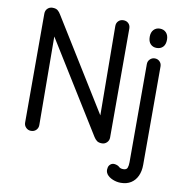

<svg xmlns="http://www.w3.org/2000/svg" viewBox="-97 -801 1051 1106"><g transform="rotate(10 428.5 -247.5)"><path d="M121 10Q104 10 92 -2Q80 -14 80 -31V-668Q80 -687 92 -698.5Q104 -710 121 -710Q141 -710 151.5 -701.5Q162 -693 170 -679L515 -122L500 -81L495 -669Q495 -687 506.5 -698.5Q518 -710 536 -710Q554 -710 565.5 -698.5Q577 -687 577 -669V-31Q577 -14 565 -2Q553 10 536 10Q517 10 506.5 2Q496 -6 488 -19L117 -617L159 -605L163 -31Q163 -14 151.5 -2Q140 10 121 10ZM682 215Q658 215 635 205.5Q612 196 600 180Q594 171 592.5 162.5Q591 154 593 145Q594 132 604.5 122.5Q615 113 631 115Q649 118 657.5 126.5Q666 135 683 135Q702 135 707 122.5Q712 110 712 89V-485Q712 -502 724 -513.5Q736 -525 752 -525Q769 -525 780.5 -513.5Q792 -502 792 -485V91Q792 128 779 156Q766 184 741.5 199.5Q717 215 682 215ZM751 -586Q729 -586 715 -600.5Q701 -615 701 -643Q701 -669 715 -684Q729 -699 751 -699Q774 -699 788 -684Q802 -669 802 -643Q802 -615 788 -600.5Q774 -586 751 -586Z"/></g></svg>

Font: National Park
Style: Regular
Weight: 400
Designer: Andrea Herstowski, Ben Hoepner
Version: Version 1.009